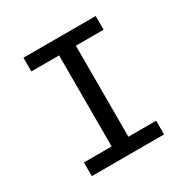

<svg xmlns="http://www.w3.org/2000/svg" viewBox="-152 -792 904 925"><g transform="rotate(-30 300.0 -329.5)"><path d="M98.6 -658.7H500.5V-582.5H346.2V-76.2H500.5V0H98.6V-76.2H252.9V-582.5H98.6Z"/></g></svg>

Font: Cousine
Style: Regular
Weight: 400
Monospace: yes
Designer: Steve Matteson
Foundry: Monotype Imaging Inc.
Version: Version 1.21